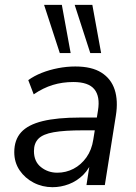

<svg xmlns="http://www.w3.org/2000/svg" viewBox="-20 -773 570 802"><path d="M199.4 8.9Q157 8.9 120.5 -10Q84.1 -28.9 61.8 -61.8Q39.6 -94.8 39.6 -137.3Q39.6 -188.8 68.3 -220.5Q97.1 -252.2 158.1 -267.1Q219.1 -282 314.6 -282H395.1L386.8 -228.6H325.9Q248.9 -228.6 204.3 -220.7Q159.8 -212.9 140.8 -193.9Q121.8 -174.9 121.8 -142.1Q121.8 -98.1 151.2 -74.9Q180.5 -51.6 219.3 -51.6Q255.5 -51.6 287.1 -68Q318.7 -84.4 340.9 -115.5Q363.1 -146.6 369.7 -190.1L389.3 -311.7Q398.8 -369.8 374.2 -400.1Q349.6 -430.4 286.2 -430.4Q241.1 -430.4 200.7 -418.2Q160.2 -405.9 120.8 -378.9L98.1 -438.3Q122.1 -455.8 154.2 -468.6Q186.3 -481.3 222.6 -488.3Q258.9 -495.3 294.8 -495.3Q363.2 -495.3 403.6 -469.7Q444.1 -444.2 459.1 -398.2Q474 -352.1 464 -290.3L417.9 0H341.2L358.3 -110.4H368.3Q354.8 -69.8 328.2 -43.2Q301.7 -16.7 268 -3.9Q234.4 8.9 199.4 8.9ZM357.1 -551.3 291.9 -752.8H365.7L402.4 -551.3ZM229.8 -551.3 164.1 -752.8H238.3L275.1 -551.3Z"/></svg>

Font: Nunito Sans 12pt ExtraLight
Style: Italic
Weight: 200
Italic angle: -9°
Designer: Vernon Adams
Foundry: Vernon Adams
Version: Version 3.101;gftools[0.9.27]